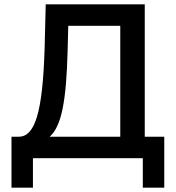

<svg xmlns="http://www.w3.org/2000/svg" viewBox="-20 -730 812 886"><path d="M33 136H132V0H639V136H738V-99H648V-710H191L186 -510C177 -206 140 -100 67 -99H33ZM209 -99C264 -147 286 -264 292 -495L295 -611H535V-99Z"/></svg>

Font: FIGSv2-sans-serif SemiBold
Style: Regular
Weight: 600
Designer: Matt McInerney, Pablo Impallari, Rodrigo Fuenzalida,Mirko Velimirovic
Foundry: Matt McInerney, Pablo Impallari, Rodrigo Fuenzalida
Version: Version 4.021;hotconv 1.0.109;makeotfexe 2.5.65596